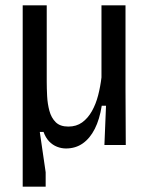

<svg xmlns="http://www.w3.org/2000/svg" viewBox="-20 -543 561 719"><path d="M65 156V-523H155V-238Q155 -212 156.5 -183Q158 -154 165 -128Q172 -102 188.5 -85.5Q205 -69 236 -69Q266 -69 287.5 -84.5Q309 -100 324 -126.5Q339 -153 347.5 -186Q356 -219 360 -253V-523H450V-207L451 0H371L377 -147H361Q353 -96 335 -60.5Q317 -25 290 -6Q263 13 227 13Q210 13 193.5 6.5Q177 0 164 -13.5Q151 -27 143 -49H129L151 102V156Z"/></svg>

Font: Bricolage Grotesque SemiCondensed
Style: Regular
Weight: 400
Width: 4
Designer: Mathieu Triay
Foundry: Atelier Triay
Version: Version 1.001;gftools[0.9.33.dev8+g029e19f]